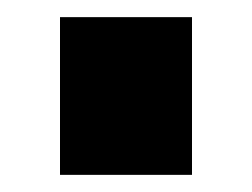

<svg xmlns="http://www.w3.org/2000/svg" viewBox="-20 -204 294 224"><path d="M50 0V-184H204V0Z"/></svg>

Font: Raleway Thin Black
Style: Regular
Weight: 900
Version: Version 4.026